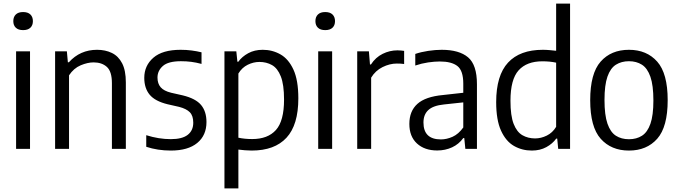

<svg xmlns="http://www.w3.org/2000/svg" viewBox="-20 -828 3776 1068"><path d="M69.5 0V-542.5H147V0ZM108.5 -660.5Q82 -660.5 68 -673.8Q54 -687 54 -710.5Q54 -734 68 -747.5Q82 -761 108.5 -761Q135 -761 149 -747.5Q163 -734 163 -710.5Q163 -687 149 -673.8Q135 -660.5 108.5 -660.5Z M286.5 0V-542.5H352L357.5 -481.5H363Q425.5 -551 520 -551Q566 -551 602.2 -533.5Q638.5 -516 659.2 -476.2Q680 -436.5 680 -369V0H602.5V-365Q602.5 -430.5 574.5 -455.8Q546.5 -481 500.5 -481Q467.5 -481 428.8 -464.8Q390 -448.5 364 -409V0Z M930.5 9.5Q857 9.5 793.5 -11.5V-76Q863 -54 930 -54Q993.5 -54 1024.2 -78Q1055 -102 1055 -145.5Q1055 -184 1036 -203.5Q1017 -223 976.5 -233.5L912.5 -248Q842.5 -265 812.5 -301.2Q782.5 -337.5 782.5 -395Q782.5 -463 833.2 -507Q884 -551 984.5 -551Q1017 -551 1045.8 -547.2Q1074.5 -543.5 1101 -537V-472.5Q1071 -480.5 1044 -484Q1017 -487.5 986.5 -487.5Q916 -487.5 886 -461Q856 -434.5 856 -396.5Q856 -363 873.8 -342.5Q891.5 -322 932.5 -312L996.5 -297.5Q1068.5 -280 1098.5 -244Q1128.5 -208 1128.5 -149Q1128.5 -75 1077.2 -32.8Q1026 9.5 930.5 9.5Z M1228.5 220V-542.5H1294.5L1300.5 -484.5H1305.5Q1326 -513 1360.8 -532Q1395.5 -551 1441.5 -551Q1495 -551 1540 -525.5Q1585 -500 1612.2 -441Q1639.5 -382 1639.5 -281Q1639.5 -133 1573.5 -61.8Q1507.5 9.5 1380 9.5Q1361.5 9.5 1342 7.8Q1322.5 6 1306 4V220ZM1383 -54.5Q1469.5 -54.5 1514.8 -104.8Q1560 -155 1560 -274Q1560 -357.5 1542 -403Q1524 -448.5 1493 -466Q1462 -483.5 1423 -483.5Q1390 -483.5 1358 -467.8Q1326 -452 1306 -419V-62Q1341 -54.5 1383 -54.5Z M1750 0V-542.5H1827.5V0ZM1789 -660.5Q1762.5 -660.5 1748.5 -673.8Q1734.5 -687 1734.5 -710.5Q1734.5 -734 1748.5 -747.5Q1762.5 -761 1789 -761Q1815.5 -761 1829.5 -747.5Q1843.5 -734 1843.5 -710.5Q1843.5 -687 1829.5 -673.8Q1815.5 -660.5 1789 -660.5Z M1967 0V-542.5H2032L2038 -469.5H2043.5Q2069 -509 2108.5 -528.5Q2148 -548 2191 -548Q2202 -548 2211 -547Q2220 -546 2228 -545V-472Q2217.5 -473.5 2208 -474Q2198.5 -474.5 2187 -474.5Q2148 -474.5 2108 -454.8Q2068 -435 2044.5 -396V0Z M2412 9Q2341.5 9 2299.2 -30Q2257 -69 2257 -138.5Q2257 -210 2301.8 -250.2Q2346.5 -290.5 2444.5 -299.5L2557 -312V-362.5Q2557 -435 2524.5 -460.5Q2492 -486 2426.5 -486Q2397.5 -486 2361.5 -480.8Q2325.5 -475.5 2290 -463.5V-528Q2322 -539 2362 -545Q2402 -551 2437 -551Q2534 -551 2583.5 -509.2Q2633 -467.5 2633 -359.5V0H2568.5L2562.5 -60H2557Q2532.5 -26 2494.8 -8.5Q2457 9 2412 9ZM2335.5 -146.5Q2335.5 -52.5 2432.5 -52.5Q2464.5 -52.5 2497.5 -67.2Q2530.5 -82 2557 -119V-258.5L2450 -247Q2390 -241 2362.8 -216Q2335.5 -191 2335.5 -146.5Z M2938.5 9.5Q2884 9.5 2839 -16.2Q2794 -42 2767 -101.2Q2740 -160.5 2740 -260Q2740 -408.5 2806 -479.8Q2872 -551 2999.5 -551Q3018 -551 3037.5 -549.2Q3057 -547.5 3073.5 -545.5V-808H3151V0H3085L3079.5 -57H3074Q3053.5 -28.5 3018.8 -9.5Q2984 9.5 2938.5 9.5ZM2956.5 -58Q2989.5 -58 3021.5 -73.8Q3053.5 -89.5 3073.5 -122.5V-479.5Q3038.5 -487 2997 -487Q2910 -487 2864.8 -436.8Q2819.5 -386.5 2819.5 -267.5Q2819.5 -184 2837.2 -138.8Q2855 -93.5 2886 -75.8Q2917 -58 2956.5 -58Z M3478.5 9.5Q3380 9.5 3321.5 -56Q3263 -121.5 3263 -270.5Q3263 -419.5 3321 -485.2Q3379 -551 3478.5 -551Q3577.5 -551 3635.8 -485.2Q3694 -419.5 3694 -271Q3694 -122 3635.8 -56.2Q3577.5 9.5 3478.5 9.5ZM3478.5 -53.5Q3520.5 -53.5 3551 -73Q3581.5 -92.5 3598 -139.5Q3614.5 -186.5 3614.5 -269Q3614.5 -353.5 3597.8 -401.2Q3581 -449 3550.5 -468.2Q3520 -487.5 3478.5 -487.5Q3437 -487.5 3406.2 -468.2Q3375.5 -449 3359 -402Q3342.5 -355 3342.5 -272Q3342.5 -188 3359 -140.2Q3375.5 -92.5 3406 -73Q3436.5 -53.5 3478.5 -53.5Z"/></svg>

Font: Encode Sans SemiCondensed SemiCondensed
Style: Regular
Weight: 400
Width: 4
Designer: Multiple Designers
Foundry: Impallari Type
Version: Version 3.000; ttfautohint (v1.8.3) -l 8 -r 50 -G 200 -x 14 